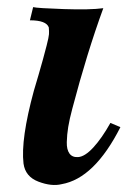

<svg xmlns="http://www.w3.org/2000/svg" viewBox="-20 -503 374 539"><path d="M318 -146Q245 -2 153 14Q125 21 88 7Q51 -7 46 -44Q38 -112 75 -248Q80 -264 88 -292Q96 -320 100.5 -336Q105 -352 111 -375.5Q117 -399 117.5 -407Q118 -415 117 -426Q110 -446 64 -446L73 -483Q85 -480 159 -477.5Q233 -475 270 -480Q224 -354 183 -198Q175 -168 171.5 -146.5Q168 -125 167.5 -104Q167 -83 175 -72Q183 -61 199 -62Q218 -63 242 -89Q266 -115 290 -158Z"/></svg>

Font: GFS Artemisia
Style: Bold Italic
Weight: 700
Italic angle: -12°
Designer: Designed by Takis Katsoulidis and George D. Matthiopoulos.
Foundry: Designed by Takis Katsoulidis and George D. Matthiopoulos.
Version: Version 1.0